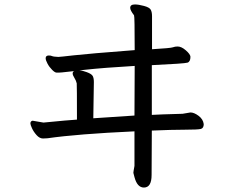

<svg xmlns="http://www.w3.org/2000/svg" viewBox="-20 -760 1040 854"><path d="M333 -446.8Q349.1 -445.8 366.2 -439Q387.2 -431.2 392.3 -422.1Q397.5 -413.1 397.5 -395L395 -233.9L578.1 -246.1L579.1 -466.8Q443.4 -459 354 -449.2Q343.3 -448.2 333 -446.8ZM620.1 74.2Q590.3 74.2 578.1 27.8L573.2 8.8Q573.2 3.9 578.1 -22V-175.8Q324.2 -164.1 191.4 -145Q183.1 -144 171.4 -144Q156.2 -144 142.8 -158.9Q129.4 -173.8 122.3 -189.5Q115.2 -205.1 115.2 -210.9Q115.2 -221.2 125 -223.1L173.3 -214.8Q288.1 -226.1 322.3 -228Q322.3 -381.8 321.3 -389.2Q318.4 -401.9 310.8 -413.8Q303.2 -425.8 303.2 -433.1Q303.2 -440.9 310.1 -443.8Q262.2 -439 256.3 -438Q248 -437 242.2 -437Q239.3 -437 231.7 -437Q224.1 -437 211.7 -449.5Q199.2 -461.9 191.2 -477.1Q183.1 -492.2 183.1 -501Q183.1 -513.2 197.3 -513.2Q206.1 -513.2 211.7 -510.5Q217.3 -507.8 239.3 -506.8Q246.1 -506.8 308.1 -513.9Q370.1 -521 579.1 -537.1Q579.1 -689 576.2 -691.9Q559.1 -713.9 559.1 -725.1Q559.1 -740.2 580.1 -740.2Q596.2 -740.2 620.6 -733.6Q645 -727.1 650.6 -716.6Q656.2 -706.1 656.2 -688V-541Q739.3 -545.9 748.8 -549.6Q758.3 -553.2 770 -553.2Q787.1 -553.2 806.6 -536.1Q826.2 -519 827.1 -507.8Q827.1 -485.8 814.2 -481.4Q801.3 -477.1 655.3 -470.2V-249Q685.1 -251 792 -253.9L827.1 -259.8Q843.3 -259.8 863.3 -244.9Q883.3 -230 886.2 -208Q886.2 -189.9 873.3 -186.5Q860.4 -183.1 802.7 -183.1Q745.1 -183.1 655.3 -179.2Q654.3 -103 654.3 18.1Q654.3 74.2 620.1 74.2Z"/></svg>

Font: LXGW WenKai GB Screen
Style: Regular
Weight: 400
Designer: LXGW / Fontworks Inc.
Foundry: LXGW / Fontworks Inc.
Version: Version 1.321;February 19, 2024;FontCreator 14.0.0.2901 64-b